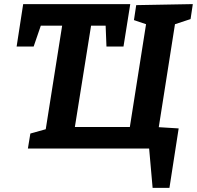

<svg xmlns="http://www.w3.org/2000/svg" viewBox="-20 -724 960 936"><path d="M724 192 707 0H116L128 -73L203 -94L283 -599H179L144 -497H61L93 -704H615L582 -497H499L495 -599H424L345 -105H613L692 -606L633 -626L644 -699L920 -704L909 -631L833 -606L754 -104L851 -98L806 192Z"/></svg>

Font: Bitter
Style: Bold Italic
Weight: 700
Italic angle: -9°
Designer: Sol Matas, and Bitter project Authors
Foundry: Sol Matas
Version: Version 2.001